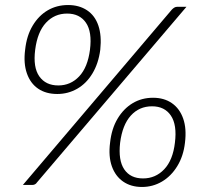

<svg xmlns="http://www.w3.org/2000/svg" viewBox="-20 -736 810 764"><path d="M379 -538Q372 -484 348 -444Q324 -404 287.5 -383Q251 -362 208 -362Q163 -362 132 -383Q101 -404 87 -444Q73 -484 80 -538Q86 -594 110 -634Q134 -674 170 -695Q206 -716 251 -716Q295 -716 326.5 -695Q358 -674 371.5 -634Q385 -594 379 -538ZM338 -538Q347 -609 322 -645.5Q297 -682 247 -682Q197 -682 163 -645.5Q129 -609 120 -538Q111 -468 136.5 -432Q162 -396 212 -396Q261 -396 295 -432Q329 -468 338 -538ZM71 0 664 -698Q669 -703 674 -706Q679 -709 686 -709H722L127 -10Q124 -5 119 -2.5Q114 0 108 0ZM716 -168Q710 -115 685.5 -75Q661 -35 624.5 -13.5Q588 8 545 8Q501 8 470 -13.5Q439 -35 425 -74.5Q411 -114 418 -168Q424 -224 448 -264Q472 -304 508 -325.5Q544 -347 589 -347Q633 -347 664 -325.5Q695 -304 709 -264Q723 -224 716 -168ZM676 -168Q685 -239 660 -276Q635 -313 585 -313Q534 -313 500.5 -276Q467 -239 458 -168Q450 -98 474.5 -62Q499 -26 549 -26Q599 -26 633.5 -62.5Q668 -99 676 -168Z"/></svg>

Font: Aleo Light
Style: Italic
Weight: 300
Italic angle: -7°
Designer: Alessio Laiso
Foundry: Alessio Laiso
Version: Version 2.001;gftools[0.9.29]